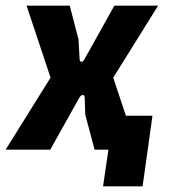

<svg xmlns="http://www.w3.org/2000/svg" viewBox="-36 -530 604 680"><path d="M-16 0 143 -255 58 -510H211L242 -391L246 -320Q247 -311 252.5 -311Q258 -311 263 -320L369 -510H524L365 -255L410 -120H504L469 130H329L348 0H299L266 -124L264 -184Q264 -194 257 -193.5Q250 -193 245 -184L142 0Z"/></svg>

Font: Finlandica
Style: Bold Italic
Weight: 700
Italic angle: -8°
Designer: Niklas Ekholm, Juho Hiilivirta, Jaakko Suomalainen
Foundry: Helsinki Type Studio
Version: Version 1.064; ttfautohint (v1.8.4.7-5d5b)